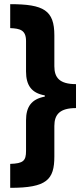

<svg xmlns="http://www.w3.org/2000/svg" viewBox="-20 -739 396 922"><path d="M29 48V163C205 163 241 124 241 12V-134C241 -190 268 -220 345 -220V-335C266 -335 241 -366 241 -421V-569C241 -689 191 -719 29 -719V-604C76 -602 105 -595 105 -542V-396C105 -330 131 -292 195 -281V-275C130 -263 105 -225 105 -161V-14C105 33 92 46 29 48Z"/></svg>

Font: Noto Sans Gujarati UI ExtraCondensed ExtraBold
Style: Regular
Weight: 800
Width: 2
Designer: Jelle Bosma - Monotype Design Team, Universal Thirst
Foundry: Monotype Imaging Inc.
Version: Version 2.106